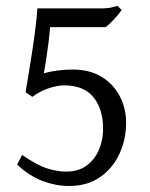

<svg xmlns="http://www.w3.org/2000/svg" viewBox="-20 -617 509 652"><path d="M408.2 -200.2Q408.2 -143.6 385.5 -94.5Q362.8 -45.4 319.6 -15.4Q276.4 14.6 214.8 14.6Q169.9 14.6 125 -2.2Q80.1 -19 38.1 -58.1L55.2 -90.8Q106.9 -55.2 141.6 -44.7Q176.3 -34.2 204.1 -34.2Q246.6 -34.2 274.4 -54.9Q302.2 -75.7 316.2 -108.9Q330.1 -142.1 330.1 -179.2Q330.1 -246.1 297.6 -286.6Q265.1 -327.1 196.8 -327.1Q175.8 -327.1 145.8 -317.4Q115.7 -307.6 89.8 -288.1L66.9 -304.2Q71.3 -330.6 77.6 -368.4Q84 -406.2 90.1 -447Q96.2 -487.8 100.8 -525.1Q105.5 -562.5 106.9 -588.4H319.8Q347.7 -588.4 363.3 -592.8Q378.9 -597.2 378.9 -597.2L393.1 -583Q382.3 -567.4 366.2 -550.3Q350.1 -533.2 338.9 -524.9H149.9Q148.9 -505.9 145 -474.4Q141.1 -442.9 136.5 -412.8Q131.8 -382.8 128.9 -368.2Q148.4 -374 174.8 -377.4Q201.2 -380.9 226.1 -380.9Q285.2 -380.9 325.7 -355.7Q366.2 -330.6 387.2 -289.3Q408.2 -248 408.2 -200.2Z"/></svg>

Font: Namdhinggo
Style: Regular
Weight: 400
Designer: Victor Gaultney
Foundry: SIL International
Version: Version 3.001